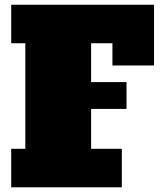

<svg xmlns="http://www.w3.org/2000/svg" viewBox="-20 -798 684 818"><path d="M459 -613.8H368.2V-448.2H519V-334H368.2V-164.1H499V0H27.8V-164.1H87.9V-613.8H27.8V-777.8H636.2V-519H459Z"/></svg>

Font: AlfaSlabOne-Regular
Style: Regular
Weight: 400
Designer: JM Sole
Foundry: JM Sole
Version: Version 1.001